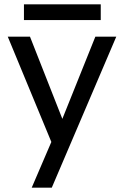

<svg xmlns="http://www.w3.org/2000/svg" viewBox="-20 -670 574 890"><path d="M127 200 218 -12 16 -500H119L269 -119L422 -500H519L220 200ZM91 -577V-650H447V-577Z"/></svg>

Font: Envelope Sans Variable
Style: Regular
Weight: 500
Designer: Andreas Rasmussen / Norman Anderson
Foundry: mail.de GmbH
Version: Version 1.150